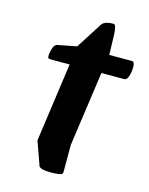

<svg xmlns="http://www.w3.org/2000/svg" viewBox="-102 -690 611 788"><g transform="rotate(15 203.0 -296.0)"><path d="M71 -416Q58 -416 58 -424V-434Q64 -476 80 -480L162 -496L234 -609Q247 -624 282 -624Q294 -624 295.5 -581Q297 -538 298 -496H394Q406 -496 406 -473Q406 -466 405 -456Q399 -416 383 -416H286L241 -98V16Q241 21 239 24Q234 32 188.5 32Q143 32 138 16V14L104 -81L151 -416Z"/></g></svg>

Font: Chau Philomene One
Style: Italic
Weight: 400
Designer: Vicente Lamonaca
Foundry: TipoType
Version: Version 1.002